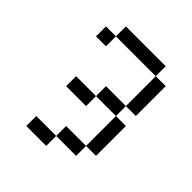

<svg xmlns="http://www.w3.org/2000/svg" viewBox="-176 -614 852 852"><g transform="rotate(45 250.0 -187.5)"><path d="M375 -437.5H125V-500H375ZM62.5 -437.5H125V-375H62.5ZM125 62.5H250V125H125ZM125 -187.5H250V-125H125ZM250 0H375V62.5H250ZM250 -250H375V-187.5H250ZM375 -187.5H437.5V0H375ZM375 -437.5H437.5V-250H375Z"/></g></svg>

Font: ChillBitmapSE 16px
Style: Regular
Weight: 400
Designer: Designed by Warren2060
Foundry: ChillType
Version: Version 1.000